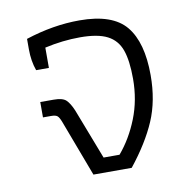

<svg xmlns="http://www.w3.org/2000/svg" viewBox="-65 -588 644 652"><g transform="rotate(-10 257.0 -262.0)"><path d="M133 -194Q127 -210 121 -215.5Q115 -221 99 -221H71V-274H117Q148 -274 160 -262.5Q172 -251 183 -225L250 -51H305Q345 -98 370 -161Q395 -224 395 -297Q395 -360 382 -396.5Q369 -433 336 -450Q303 -467 242 -467Q182 -467 120 -453V-383H76Q64 -416 64 -457V-493Q159 -524 250 -524Q364 -524 410 -468Q456 -412 456 -299Q456 -211 426.5 -142.5Q397 -74 338 0H206Z"/></g></svg>

Font: Athiti
Style: Regular
Weight: 400
Designer: CadsonDemak Team
Foundry: CadsonDemak
Version: Version 1.032